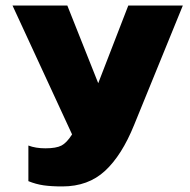

<svg xmlns="http://www.w3.org/2000/svg" viewBox="-20 -494 682 690"><path d="M82 157V29Q108 39 143 39Q182 39 201 29Q220 19 239 -11L25 -474H222L333 -195L441 -474H637L462 -45Q418 64 357.5 120Q297 176 204 176Q164 176 136.5 172Q109 168 82 157Z"/></svg>

Font: Kanit Bold
Style: Regular
Weight: 700
Designer: Katatrad Team
Foundry: CadsonDemak
Version: Version 1.000